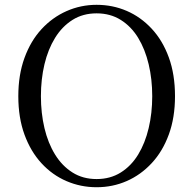

<svg xmlns="http://www.w3.org/2000/svg" viewBox="-20 -765 807 801"><path d="M383 16.1Q316.9 16.1 257.7 -9.3Q198.4 -34.7 153.2 -83.8Q107.9 -132.9 82.2 -203.3Q56.4 -273.6 56.4 -363.7Q56.4 -452.8 82.2 -523.6Q107.9 -594.3 153.2 -643.4Q198.4 -692.5 257.7 -718.7Q316.9 -744.9 383 -744.9Q450 -744.9 508.8 -719.5Q567.6 -694.1 613.1 -645Q658.7 -595.9 684.4 -525.1Q710.1 -454.4 710.1 -363.7Q710.1 -274.6 684.4 -204.2Q658.7 -133.7 613.1 -84.6Q567.6 -35.5 508.8 -9.7Q450 16.1 383 16.1ZM383 -18Q440.1 -18 483.7 -45.3Q527.4 -72.6 556.4 -120.2Q585.4 -167.8 600.2 -230.4Q615.1 -293.1 615.1 -363.7Q615.1 -434.4 600.2 -496.9Q585.4 -559.5 556.4 -607.1Q527.4 -654.7 483.7 -682Q440.1 -709.3 383 -709.3Q325.9 -709.3 282.6 -682Q239.2 -654.7 209.8 -607.1Q180.4 -559.5 165.5 -496.9Q150.7 -434.4 150.7 -363.7Q150.7 -293.1 165.5 -230.4Q180.4 -167.8 209.8 -120.2Q239.2 -72.6 282.6 -45.3Q325.9 -18 383 -18Z"/></svg>

Font: Noto Serif HK ExtraLight
Style: Regular
Weight: 200
Designer: Ryoko NISHIZUKA 西塚涼子 (kana & ideographs); Frank Grießhammer (Latin, Greek & Cyrillic); Wenlong ZHANG 张文龙 (bopomofo); San
Foundry: Adobe
Version: Version 2.002-H1;hotconv 1.1.0;makeotfexe 2.6.0